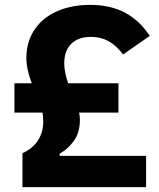

<svg xmlns="http://www.w3.org/2000/svg" viewBox="-20 -766 651 786"><path d="M72 -139Q113 -157 135 -190.5Q157 -224 157 -268Q157 -287 154 -305H39V-425H110Q88 -482 88 -529Q88 -593 120 -642.5Q152 -692 211.5 -719Q271 -746 349 -746Q432 -746 492 -714Q552 -682 593 -619L484 -543Q455 -581 423.5 -598Q392 -615 352 -615Q300 -615 271.5 -586.5Q243 -558 243 -506Q243 -471 259 -425H465V-305H304Q307 -290 307 -274Q307 -224 282.5 -189.5Q258 -155 224 -137V-128H578V0H72Z"/></svg>

Font: IBM Plex Sans JP
Style: Bold
Weight: 700
Designer: Mike Abbink; Paul van der Laan; Pieter van Rosmalen; Wujin Sim; Yejin Wi; Jinhee Kim; Boomi Park; Yona Kim; Kichan Ma
Foundry: Sandoll Inc.
Version: Version 1.001